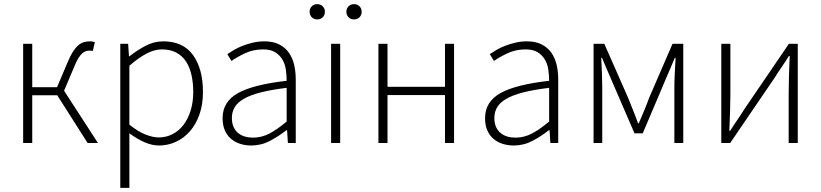

<svg xmlns="http://www.w3.org/2000/svg" viewBox="-20 -692 3972 929"><path d="M92 0V-480H136V-270H256L306 -388Q319 -420 332 -440.5Q345 -461 358.5 -472.5Q372 -484 386 -488Q400 -492 416 -492Q429 -492 439 -488L429 -445Q424 -447 421.5 -447Q419 -447 414 -447Q405 -447 396 -444.5Q387 -442 378 -434Q369 -426 359.5 -411Q350 -396 340 -371L290 -253L454 0H404L257 -231H136V0Z M562 217V-480H600L604 -420H607Q642 -448 683.5 -470Q725 -492 770 -492Q866 -492 914 -425.5Q962 -359 962 -247Q962 -186 945 -138Q928 -90 898.5 -56.5Q869 -23 830.5 -5.5Q792 12 750 12Q716 12 680 -3.5Q644 -19 606 -47V217ZM748 -27Q784 -27 815 -43Q846 -59 868 -88Q890 -117 902.5 -157.5Q915 -198 915 -247Q915 -291 906.5 -329Q898 -367 880 -394.5Q862 -422 833 -437.5Q804 -453 763 -453Q727 -453 688.5 -432.5Q650 -412 606 -374V-89Q648 -55 684 -41Q720 -27 748 -27Z M1196 12Q1167 12 1142 4Q1117 -4 1098 -20Q1079 -36 1068 -61Q1057 -86 1057 -120Q1057 -200 1131.5 -241.5Q1206 -283 1367 -301Q1367 -328 1363 -355.5Q1359 -383 1346 -404.5Q1333 -426 1311 -439.5Q1289 -453 1253 -453Q1205 -453 1165 -434Q1125 -415 1100 -397L1080 -430Q1093 -439 1111.5 -450Q1130 -461 1153 -470Q1176 -479 1203 -485.5Q1230 -492 1259 -492Q1301 -492 1330 -477.5Q1359 -463 1377 -438Q1395 -413 1403 -379.5Q1411 -346 1411 -307V0H1373L1369 -62H1366Q1329 -33 1286.5 -10.5Q1244 12 1196 12ZM1204 -26Q1246 -26 1284 -46Q1322 -66 1367 -104V-267Q1293 -258 1242 -245Q1191 -232 1160 -214Q1129 -196 1115.5 -173Q1102 -150 1102 -122Q1102 -96 1110 -78Q1118 -60 1132 -48.5Q1146 -37 1164.5 -31.5Q1183 -26 1204 -26Z M1582 0V-480H1626V0ZM1515 -598Q1499 -598 1488.5 -608.5Q1478 -619 1478 -635Q1478 -651 1488.5 -661.5Q1499 -672 1515 -672Q1531 -672 1541.5 -661.5Q1552 -651 1552 -635Q1552 -619 1541.5 -608.5Q1531 -598 1515 -598ZM1693 -598Q1677 -598 1666.5 -608.5Q1656 -619 1656 -635Q1656 -651 1666.5 -661.5Q1677 -672 1693 -672Q1709 -672 1719.5 -661.5Q1730 -651 1730 -635Q1730 -619 1719.5 -608.5Q1709 -598 1693 -598Z M1811 0V-480H1855V-272H2133V-480H2177V0H2133V-232H1855V0Z M2466 12Q2437 12 2412 4Q2387 -4 2368 -20Q2349 -36 2338 -61Q2327 -86 2327 -120Q2327 -200 2401.5 -241.5Q2476 -283 2637 -301Q2637 -328 2633 -355.5Q2629 -383 2616 -404.5Q2603 -426 2581 -439.5Q2559 -453 2523 -453Q2475 -453 2435 -434Q2395 -415 2370 -397L2350 -430Q2363 -439 2381.5 -450Q2400 -461 2423 -470Q2446 -479 2473 -485.5Q2500 -492 2529 -492Q2571 -492 2600 -477.5Q2629 -463 2647 -438Q2665 -413 2673 -379.5Q2681 -346 2681 -307V0H2643L2639 -62H2636Q2599 -33 2556.5 -10.5Q2514 12 2466 12ZM2474 -26Q2516 -26 2554 -46Q2592 -66 2637 -104V-267Q2563 -258 2512 -245Q2461 -232 2430 -214Q2399 -196 2385.5 -173Q2372 -150 2372 -122Q2372 -96 2380 -78Q2388 -60 2402 -48.5Q2416 -37 2434.5 -31.5Q2453 -26 2474 -26Z M2852 0V-480H2904L3019 -219Q3031 -188 3043.5 -157.5Q3056 -127 3067 -96H3071Q3084 -127 3097 -157.5Q3110 -188 3121 -219L3234 -480H3286V0H3243V-272Q3243 -300 3245 -338.5Q3247 -377 3249 -412H3245Q3234 -386 3223.5 -361Q3213 -336 3202 -311L3090 -47H3050L2936 -311Q2925 -336 2914.5 -361Q2904 -386 2893 -412H2889Q2891 -377 2892.5 -338.5Q2894 -300 2894 -272V0Z M3470 0V-480H3514V-240Q3514 -201 3512.5 -154Q3511 -107 3509 -59H3513Q3527 -82 3547 -111Q3567 -140 3581 -163L3797 -480H3840V0H3796V-240Q3796 -280 3797.5 -326.5Q3799 -373 3801 -421H3797Q3783 -398 3763 -369Q3743 -340 3729 -317L3513 0Z"/></svg>

Font: CV Source Sans Light
Style: Regular
Weight: 300
Designer: Paul D. Hunt
Foundry: Adobe Systems Incorporated
Version: Version 3.001